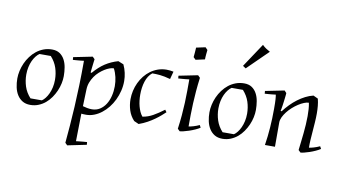

<svg xmlns="http://www.w3.org/2000/svg" viewBox="-93 -981 2619 1473"><g transform="rotate(10 1216.0 -244.0)"><path d="M382.3 -252Q382.3 -225.1 376 -195.1Q369.6 -165 356.9 -136Q344.2 -106.9 325.9 -80.6Q307.6 -54.2 283.7 -34.2Q259.8 -14.2 230.2 -2.2Q200.7 9.8 166.5 9.8Q130.4 9.8 105.2 -5.6Q80.1 -21 64.2 -46.4Q48.3 -71.8 41.3 -104.7Q34.2 -137.7 34.2 -172.9Q34.2 -201.7 41 -232.7Q47.9 -263.7 61 -293.2Q74.2 -322.8 93.8 -349.1Q113.3 -375.5 138.2 -395.3Q163.1 -415 193.6 -426.5Q224.1 -438 259.3 -438Q295.4 -438 319.1 -421.9Q342.8 -405.8 356.9 -379.6Q371.1 -353.5 376.7 -320.1Q382.3 -286.6 382.3 -252ZM248.5 -40Q262.2 -48.8 275.1 -65.4Q288.1 -82 298.3 -104.2Q308.6 -126.5 314.7 -153.8Q320.8 -181.2 320.8 -211.9Q320.8 -259.8 306.4 -304.2Q292 -348.6 257.3 -387.2H169.4Q155.8 -378.4 142.6 -361.8Q129.4 -345.2 119.1 -323Q108.9 -300.8 102.8 -273.2Q96.7 -245.6 96.7 -214.8Q96.7 -167.5 111.1 -122.8Q125.5 -78.1 160.2 -40Z M482.9 249Q488.8 185.1 494.4 114.5Q500 43.9 504.4 -35.2Q508.8 -114.3 511.5 -203.6Q514.2 -293 514.2 -395Q500 -393.1 484.9 -391.6Q472.2 -390.1 457 -389.2Q441.9 -388.2 429.2 -387.2L427.2 -408.2L575.2 -438L592.3 -420.9Q590.8 -410.6 589.6 -400.4Q588.4 -390.1 586.9 -377.9Q585.4 -365.7 583.7 -350.6Q582 -335.4 580.1 -315.9L587.9 -314Q609.4 -338.9 630.6 -358.4Q651.9 -377.9 674.6 -392.8Q697.3 -407.7 722.2 -418.9Q747.1 -430.2 774.9 -438L816.9 -420.9Q831.1 -390.6 838.1 -358.6Q845.2 -326.7 845.2 -294.9Q845.2 -255.9 835.9 -218.3Q826.7 -180.7 810.3 -146.7Q793.9 -112.8 771.2 -84.2Q748.5 -55.7 721.4 -34.7Q694.3 -13.7 664.1 -2Q633.8 9.8 602.1 9.8Q590.8 9.8 581.8 9.3Q572.8 8.8 564.9 7.8L561 223.1Q575.2 221.7 590.3 219.7Q603 218.3 617.9 217Q632.8 215.8 646 214.8L647.9 235.8L500 266.1ZM566.9 -50.8Q582 -46.4 601.1 -42.7Q620.1 -39.1 637.2 -39.1Q672.9 -39.1 700 -56.4Q727.1 -73.7 745.1 -102.3Q763.2 -130.9 772.2 -167.7Q781.2 -204.6 781.2 -243.2Q781.2 -279.3 773.4 -314Q765.6 -348.6 750 -377.9Q735.8 -377.9 717.3 -371.3Q698.7 -364.7 679.2 -352.5Q659.7 -340.3 640.6 -323.2Q621.6 -306.2 606.7 -284.4Q591.8 -262.7 582 -237.3Q572.3 -211.9 571.3 -183.1Z M1206.1 -116.2Q1192.9 -104 1174.3 -87.6Q1155.8 -71.3 1131.3 -53.7Q1106.9 -36.1 1076.9 -19.5Q1046.9 -2.9 1011.2 9.8L974.1 -6.8Q943.8 -39.1 930.4 -80.8Q917 -122.6 917 -167Q917 -199.7 924.3 -232.7Q931.6 -265.6 945.8 -295.9Q960 -326.2 980.5 -352.1Q1001 -377.9 1027.1 -397Q1053.2 -416 1084.5 -427Q1115.7 -438 1151.4 -438Q1176.3 -438 1205.1 -432.1L1189 -372.1Q1164.6 -378.9 1144.8 -382.8Q1125 -386.7 1108.2 -388.4Q1091.3 -390.1 1076.4 -390.6Q1061.5 -391.1 1047.4 -391.1Q1030.8 -378.4 1018.8 -359.6Q1006.8 -340.8 999.3 -317.6Q991.7 -294.4 988 -268.1Q984.4 -241.7 984.4 -214.8Q984.4 -191.4 987.1 -168.5Q989.7 -145.5 995.4 -124.3Q1001 -103 1009.5 -84.2Q1018.1 -65.4 1030.3 -50.8Q1071.8 -57.1 1110.4 -78.6Q1148.9 -100.1 1193.4 -133.8Z M1413.1 -420.9Q1405.8 -364.7 1401.6 -314.7Q1397.5 -264.6 1395.3 -218.3Q1393.1 -171.9 1392.6 -127.4Q1392.1 -83 1392.1 -38.1Q1408.7 -40.5 1430.2 -46.9Q1451.7 -53.2 1475.1 -64L1484.9 -44.9Q1469.7 -34.7 1447.3 -24.7Q1424.8 -14.6 1402.1 -7.1Q1379.4 0.5 1359.9 5.1Q1340.3 9.8 1331.1 9.8L1314 -6.8Q1321.8 -63 1326.2 -114Q1330.6 -165 1332.5 -212.4Q1334.5 -259.8 1334.7 -304.9Q1335 -350.1 1335 -395Q1320.8 -393.1 1305.7 -391.6Q1293 -390.1 1277.8 -389.2Q1262.7 -388.2 1250 -387.2L1248 -408.2L1396 -438ZM1356 -551.3 1337.9 -568.8Q1340.3 -588.4 1341.1 -602.5Q1341.8 -616.7 1342.8 -626Q1343.3 -636.7 1343.8 -644L1415 -659.2L1432.6 -641.1Q1430.2 -621.1 1429 -607.4Q1427.7 -593.8 1427.2 -584.5Q1426.3 -573.7 1426.8 -566.9Z M1878.9 -252Q1878.9 -225.1 1872.6 -195.1Q1866.2 -165 1853.5 -136Q1840.8 -106.9 1822.5 -80.6Q1804.2 -54.2 1780.3 -34.2Q1756.3 -14.2 1726.8 -2.2Q1697.3 9.8 1663.1 9.8Q1627 9.8 1601.8 -5.6Q1576.7 -21 1560.8 -46.4Q1544.9 -71.8 1537.8 -104.7Q1530.8 -137.7 1530.8 -172.9Q1530.8 -201.7 1537.6 -232.7Q1544.4 -263.7 1557.6 -293.2Q1570.8 -322.8 1590.3 -349.1Q1609.9 -375.5 1634.8 -395.3Q1659.7 -415 1690.2 -426.5Q1720.7 -438 1755.9 -438Q1792 -438 1815.7 -421.9Q1839.4 -405.8 1853.5 -379.6Q1867.7 -353.5 1873.3 -320.1Q1878.9 -286.6 1878.9 -252ZM1745.1 -40Q1758.8 -48.8 1771.7 -65.4Q1784.7 -82 1794.9 -104.2Q1805.2 -126.5 1811.3 -153.8Q1817.4 -181.2 1817.4 -211.9Q1817.4 -259.8 1803 -304.2Q1788.6 -348.6 1753.9 -387.2H1666Q1652.3 -378.4 1639.2 -361.8Q1626 -345.2 1615.7 -323Q1605.5 -300.8 1599.4 -273.2Q1593.3 -245.6 1593.3 -214.8Q1593.3 -167.5 1607.7 -122.8Q1622.1 -78.1 1656.7 -40ZM1722.7 -568.8 1845.7 -753.9Q1859.4 -740.2 1875.2 -729.5Q1891.1 -718.8 1906.7 -710.9L1746.1 -553.2Z M2422.9 -44.9Q2407.7 -34.7 2385.7 -24.7Q2363.8 -14.6 2341.6 -7.1Q2319.3 0.5 2300.3 5.1Q2281.2 9.8 2272 9.8L2254.9 -6.8Q2258.3 -38.6 2262.5 -72.5Q2266.6 -106.4 2270 -140.6Q2273.4 -174.8 2275.6 -208.7Q2277.8 -242.7 2277.8 -274.9Q2277.8 -302.7 2276.1 -328.6Q2274.4 -354.5 2269.5 -377.9Q2253.4 -377.9 2232.4 -369.4Q2211.4 -360.8 2189.5 -346.7Q2167.5 -332.5 2146.2 -313.5Q2125 -294.4 2108.6 -273.4Q2092.3 -252.4 2082 -230.7Q2071.8 -209 2071.8 -189V0H1993.7Q2004.4 -67.9 2009.5 -139.2Q2014.6 -210.4 2014.6 -285.2Q2014.6 -311.5 2014.2 -329.3Q2013.7 -347.2 2012.9 -359.6Q2012.2 -372.1 2011 -380.1Q2009.8 -388.2 2008.8 -395Q1994.6 -393.1 1979.5 -391.6Q1966.8 -390.1 1951.7 -389.2Q1936.5 -388.2 1923.8 -387.2L1921.9 -408.2L2069.8 -438L2085.9 -420.9Q2085.9 -417 2085 -406.2Q2084 -395.5 2082.3 -381.3Q2080.6 -367.2 2078.6 -351.3Q2076.7 -335.4 2074.5 -321Q2072.3 -306.6 2070.3 -295.2Q2068.4 -283.7 2066.9 -278.8L2074.7 -276.9Q2096.7 -305.7 2122.1 -331.8Q2147.5 -357.9 2175.5 -378.9Q2203.6 -399.9 2233.6 -415.3Q2263.7 -430.7 2294.9 -438L2331.5 -420.9Q2338.4 -394.5 2341.1 -366Q2343.8 -337.4 2343.8 -307.1Q2343.8 -273.4 2341.3 -238.5Q2338.9 -203.6 2336.2 -169.2Q2333.5 -134.8 2331.3 -101.6Q2329.1 -68.4 2329.6 -38.1Q2346.2 -40.5 2367.7 -46.9Q2389.2 -53.2 2412.6 -64Z"/></g></svg>

Font: Simonetta
Style: Italic
Weight: 400
Italic angle: -2°
Designer: Gayaneh Bagdasaryan
Foundry: BrownFox
Version: Version 1.001